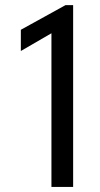

<svg xmlns="http://www.w3.org/2000/svg" viewBox="-20 -740 394 760"><path d="M183.6 0V-641.6L202.1 -619.1L62.5 -538.1V-622.1L239.3 -719.7H269.5V0Z"/></svg>

Font: Reddit Sans Condensed
Style: Regular
Weight: 400
Designer: Stephen Hutchings
Foundry: Reddit
Version: Version 1.014